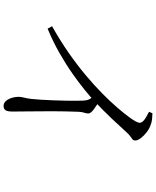

<svg xmlns="http://www.w3.org/2000/svg" viewBox="77 -882 846 1040"><g transform="rotate(90 500.0 -362.0)"><path d="M585.5 -746.3 593.5 -764.7Q610.1 -764.3 626.4 -762.6Q642.6 -760.8 658.3 -754.4Q677.7 -747.8 696.6 -733.1Q715.6 -718.4 728.4 -701.4Q741.1 -684.4 741.1 -671.3Q741.1 -662.2 735.5 -657.3Q729.9 -652.3 719.8 -645.7Q709.6 -639.1 695.6 -623.5Q665.6 -590.3 622.9 -544.8Q580.2 -499.4 523.1 -446Q502.7 -427 466 -397.1Q429.3 -367.2 379.2 -331.9Q329.1 -296.5 267.2 -261.2Q205.3 -225.8 135.3 -196.9L122.1 -221Q198.1 -263.7 264 -309.5Q329.9 -355.3 385.8 -402Q441.6 -448.8 486.2 -492.9Q530.7 -537 563.8 -575.4Q596.9 -613.8 618.3 -643.7Q645.1 -681.6 645.1 -695.3Q645.1 -707.1 631.4 -718.7Q617.7 -730.2 585.5 -746.3ZM494.9 -453.3 525.4 -479.4Q551.8 -462 573.3 -446.2Q594.7 -430.3 594.7 -416.7Q594.7 -407.3 590.6 -395.5Q586.5 -383.7 585.5 -365.5Q582.7 -292.8 582.6 -221.7Q582.6 -150.6 583.4 -94Q584.2 -37.4 584.2 -7Q584.2 20.6 577 31.1Q569.7 41.6 553.9 41.6Q537.9 41.6 526.7 28.4Q515.5 15.3 509.9 -3.6Q504.4 -22.5 504.4 -38.8Q504.4 -53 508.7 -68.9Q513 -84.7 516 -109.5Q518.4 -130.1 520.1 -160.6Q521.8 -191.1 523.3 -225.1Q524.8 -259.1 525.3 -291.9Q525.8 -324.6 525.8 -350.6Q525.8 -376.6 525 -389.6Q524.2 -408.7 518.3 -421.4Q512.4 -434.1 494.9 -453.3Z"/></g></svg>

Font: Noto Serif JP
Style: Regular
Weight: 200
Designer: Ryoko NISHIZUKA 西塚涼子 (kana & ideographs); Frank Grießhammer (Latin, Greek & Cyrillic); Wenlong ZHANG 张文龙 (bopomofo); San
Foundry: Adobe
Version: Version 2.001;hotconv 1.1.0;makeotfexe 2.6.0